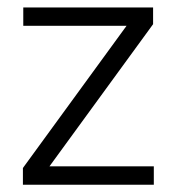

<svg xmlns="http://www.w3.org/2000/svg" viewBox="-20 -508 486 528"><path d="M403 -50.5V0H43V-46L328 -437H44V-487.5H401V-441.5L116 -50.5Z"/></svg>

Font: Anek Telugu Light
Style: Regular
Weight: 300
Version: Version 1.003